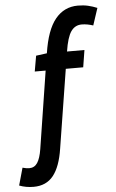

<svg xmlns="http://www.w3.org/2000/svg" viewBox="-173 -792 639 1054"><g transform="rotate(-5 146.5 -265.0)"><path d="M-31 220Q-73 220 -110 206L-83 110Q-72 113 -63 114.5Q-54 116 -46 116Q-17 116 -1 91.5Q15 67 23 17L90 -410H30L45 -496L105 -504Q124 -631 172.5 -690.5Q221 -750 297 -750Q328 -750 353.5 -744Q379 -738 403 -728L372 -634Q357 -639 341 -642Q325 -645 309 -645Q272 -645 250 -613.5Q228 -582 216 -504H312L297 -410H201L132 23Q117 122 78 171Q39 220 -31 220Z"/></g></svg>

Font: Georama SemiCondensed SemiBold
Style: Italic
Weight: 600
Width: 4
Italic angle: -9°
Designer: Jean-Baptiste Levee
Foundry: Production Type
Version: Version 1.000